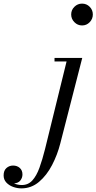

<svg xmlns="http://www.w3.org/2000/svg" viewBox="-230 -780 532 1060"><path d="M163 -700Q163 -725 180.8 -742.5Q198.5 -760 223 -760Q248 -760 265.2 -742.5Q282.5 -725 282.5 -700Q282.5 -675.5 265.2 -657.5Q248 -639.5 223 -639.5Q198.5 -639.5 180.8 -657.5Q163 -675.5 163 -700ZM224 -460 103 11.5Q87 74.5 57.5 131.2Q28 188 -14.5 224Q-57 260 -112 260Q-135 260 -157.8 251.8Q-180.5 243.5 -195.2 227.5Q-210 211.5 -210 188.5Q-210 161.5 -194.5 147.8Q-179 134 -158 134Q-135.5 134 -120.8 147.2Q-106 160.5 -106 183Q-106 201.5 -117.5 216.2Q-129 231 -152.5 232.5Q-132.5 241.5 -109.5 241.5Q-74.5 241.5 -51.5 216.2Q-28.5 191 -12.2 146.2Q4 101.5 18.5 43.5L137.5 -440.5H71V-460Z"/></svg>

Font: Bodoni* 11pt
Style: Italic
Weight: 400
Italic angle: -13°
Version: Version 2.3